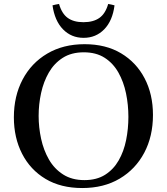

<svg xmlns="http://www.w3.org/2000/svg" viewBox="-20 -934 842 969"><path d="M752 -354Q752 -246 708 -163Q664 -80 584 -32.5Q504 15 395 15Q287 15 210 -31Q133 -77 91.5 -158Q50 -239 50 -342Q50 -449 94 -532.5Q138 -616 218.5 -663.5Q299 -711 407 -711Q514 -711 591 -665Q668 -619 710 -538.5Q752 -458 752 -354ZM628 -344Q628 -405 616 -463Q604 -521 577.5 -568Q551 -615 508 -642.5Q465 -670 403 -670Q340 -670 296.5 -642Q253 -614 226.5 -568Q200 -522 187.5 -465Q175 -408 175 -349Q175 -291 187.5 -233.5Q200 -176 227 -129Q254 -82 298.5 -53.5Q343 -25 406 -25Q468 -25 510.5 -52Q553 -79 579 -124.5Q605 -170 616.5 -227Q628 -284 628 -344ZM278 -914Q292 -865 322 -843.5Q352 -822 401 -822Q451 -822 481.5 -843.5Q512 -865 526 -914Q534 -913 542 -911Q550 -909 558 -907Q548 -829 506 -786Q464 -743 402 -743Q340 -743 298 -786Q256 -829 245 -907Q259 -911 278 -914Z"/></svg>

Font: Tiro Tamil
Style: Regular
Weight: 400
Designer: Tamil: Fernando Mello & Fiona Ross. Latin: John Hudson.
Foundry: Tiro Typeworks Ltd.
Version: Version 1.52